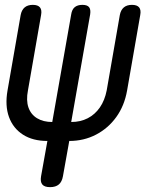

<svg xmlns="http://www.w3.org/2000/svg" viewBox="-20 -580 640 790"><path d="M186 190Q163 190 154 179Q145 168 149 145L175 0Q115 0 74.5 -26Q34 -52 17 -98.5Q0 -145 11 -208L65 -518Q69 -539 81.5 -549.5Q94 -560 115 -560Q136 -560 144.5 -549.5Q153 -539 149 -518L95 -208Q87 -167 97 -138Q107 -109 132.5 -93.5Q158 -78 195 -78L273 -521Q276 -541 287.5 -550.5Q299 -560 319 -560Q339 -560 346.5 -550.5Q354 -541 351 -521L273 -78Q311 -78 341 -93.5Q371 -109 391 -138Q411 -167 419 -208L473 -518Q477 -539 489.5 -549.5Q502 -560 523 -560Q544 -560 552.5 -549.5Q561 -539 557 -518L503 -208Q492 -145 458.5 -98.5Q425 -52 375 -26Q325 0 265 0L239 145Q235 168 222 179Q209 190 186 190Z"/></svg>

Font: Maple Mono NL
Style: Italic
Weight: 400
Italic angle: -10°
Monospace: yes
Designer: subframe7536
Version: Version 7.000